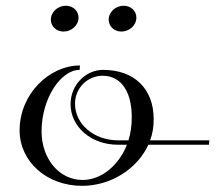

<svg xmlns="http://www.w3.org/2000/svg" viewBox="-20 -628 733 654"><path d="M252.4 -405C147.3 -405 46.8 -307.2 46.8 -183.9C46.8 -78.2 138.7 5 259.6 5C358.8 5 448.3 -53.7 485.3 -135H691.8L693.1 -150H491.4C499.5 -172.4 503.5 -194.3 503.5 -222.3C503.5 -323.8 439.2 -390 331.1 -390C272.4 -390 220.4 -339 220.4 -273.6C220.4 -196.1 290.2 -135 381.8 -135H412.3C384.8 -64.9 325.6 -15 261.3 -15C181.2 -15 121.6 -87.6 121.6 -180.6C121.6 -293 187.3 -390 251.1 -390ZM417.6 -150H383.1C299.4 -150 235.5 -205.1 235.5 -274.9C235.5 -328.7 278.8 -370 329.4 -370C393.1 -370 428.8 -314.9 428.8 -229.5C428.8 -199.7 425.1 -174 417.6 -150ZM204.2 -608.5C177.6 -608.5 153.2 -587.8 153.2 -560.9C153.2 -538.3 171.9 -520.5 196.5 -520.5C223.2 -520.5 247.5 -541.2 247.5 -568.1C247.5 -590.7 228.9 -608.5 204.2 -608.5ZM401.2 -608.5C374.6 -608.5 350.2 -587.8 350.2 -560.9C350.2 -538.3 368.9 -520.5 393.5 -520.5C420.2 -520.5 444.5 -541.2 444.5 -568.1C444.5 -590.7 425.9 -608.5 401.2 -608.5Z"/></svg>

Font: Galberik
Style: Regular
Weight: 400
Designer: Gluk
Foundry: Gluk
Version: Version 0.50